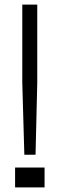

<svg xmlns="http://www.w3.org/2000/svg" viewBox="-20 -820 265 840"><path d="M86.5 -143 77.5 -458V-800H143V-458L135.5 -143ZM46 0V-87H175V0Z"/></svg>

Font: Big Shoulders Stencil Text Thin Light
Style: Regular
Weight: 300
Version: Version 2.001